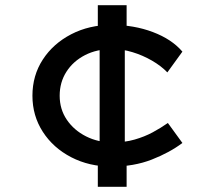

<svg xmlns="http://www.w3.org/2000/svg" viewBox="-20 -720 823 740"><path d="M410 -78Q324 -78 254.5 -114Q185 -150 145 -212Q105 -274 105 -351Q105 -429 145 -490.5Q185 -552 254.5 -588Q324 -624 410 -624Q496 -624 569 -596.5Q642 -569 683 -521L625 -441Q601 -466 565.5 -486.5Q530 -507 490.5 -519Q451 -531 413 -531Q353 -531 307.5 -507.5Q262 -484 236 -443.5Q210 -403 210 -351Q210 -299 237.5 -258.5Q265 -218 311.5 -194.5Q358 -171 414 -171Q460 -171 498.5 -182Q537 -193 568.5 -210Q600 -227 627 -246L683 -169Q634 -132 565 -105Q496 -78 410 -78ZM357 0V-108L364 -145V-563L357 -606V-700H468V-605L461 -572V-141L468 -107V0Z"/></svg>

Font: Lexend Peta
Style: Regular
Weight: 400
Designer: Bonnie Shaver-Troup, Thomas Jockin
Foundry: Lexend
Version: Version 1.007